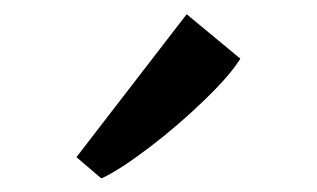

<svg xmlns="http://www.w3.org/2000/svg" viewBox="-20 -882 446 270"><path d="M122 -631.5 87.5 -661 242.5 -862 318 -799.5Q303.5 -776 267 -740.8Q230.5 -705.5 189.8 -674.5Q149 -643.5 123.5 -631.5Z"/></svg>

Font: Merriweather 12pt
Style: Regular
Weight: 400
Designer: Eben Sorkin
Foundry: Eben Sorkin
Version: Version 2.100